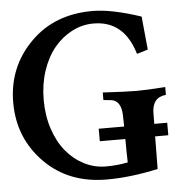

<svg xmlns="http://www.w3.org/2000/svg" viewBox="-52 -785 789 837"><g transform="rotate(-5 342.0 -366.5)"><path d="M365.7 -166.5V-221.2H477.1Q476.1 -252.4 476.1 -268.6Q474.6 -335.4 429.7 -340.8Q412.1 -342.3 397 -343.8V-377Q503.4 -371.1 543 -371.1Q590.8 -371.1 670.4 -377V-342.8Q609.9 -336.9 609.4 -268.6L608.9 -221.2H665.5V-166.5H607.9L606.4 -23.9Q485.8 2.4 382.8 2.4Q216.8 2.4 112.3 -102.1Q4.4 -210 4.4 -366.7Q4.4 -522.5 112.3 -630.4Q216.8 -734.9 382.8 -734.9Q466.3 -734.9 594.7 -691.9Q608.9 -547.9 608.9 -546.4L560.5 -531.7Q516.6 -680.2 382.8 -680.2Q333 -680.2 288.3 -657Q243.7 -633.8 210.2 -593.3Q176.8 -552.7 157.2 -493.9Q137.7 -435.1 137.7 -366.7Q137.7 -298.3 157.2 -239.5Q176.8 -180.7 210.2 -140.4Q243.7 -100.1 288.3 -77.4Q333 -54.7 382.8 -54.7Q435.5 -54.7 479 -64Q477.5 -114.7 477.5 -166.5Z"/></g></svg>

Font: Flanker
Style: Bold
Weight: 700
Designer: Flanker
Foundry: Flanker
Version: Version 2.021